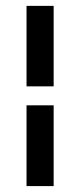

<svg xmlns="http://www.w3.org/2000/svg" viewBox="-20 -690 275 657"><path d="M70.8 -394.5V-669.9H163.6V-394.5ZM70.8 -53.2V-329.6H163.6V-53.2Z"/></svg>

Font: Elstob 10pt SemiBold
Style: Regular
Weight: 600
Designer: Peter S. Baker
Version: Version 1.015